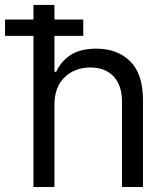

<svg xmlns="http://www.w3.org/2000/svg" viewBox="-57 -747 668 767"><path d="M160.5 -328.1V0H76.7V-727.3H160.5V-460.2H167.6Q186.8 -502.5 225.3 -527.5Q263.8 -552.6 328.1 -552.6Q411.9 -552.6 463.1 -502.1Q514.2 -451.7 514.2 -346.6V0H430.4V-340.9Q430.4 -405.9 396.8 -441.6Q363.3 -477.3 304 -477.3Q241.8 -477.3 201.2 -438.4Q160.5 -399.5 160.5 -328.1ZM-36.9 -603.7V-669H275.6V-603.7Z"/></svg>

Font: Inter Zeller
Style: Regular
Weight: 400
Designer: Rasmus Andersson; Joe Bland
Foundry: zeller
Version: Version 3.015;git-dec3a8cb1